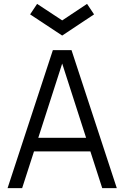

<svg xmlns="http://www.w3.org/2000/svg" viewBox="-20 -968 640 988"><path d="M506 0 445 -189H155L94 0H19L252 -710H348L581 0ZM300 -641 177 -259H423ZM300 -785 135 -894 171 -948 300 -863 428 -948 464 -894Z"/></svg>

Font: Orbit
Style: Regular
Weight: 400
Designer: Sooun Cho
Foundry: JAMO
Version: Version 1.000; ttfautohint (v1.8.4.7-5d5b);gftools[0.9.29]